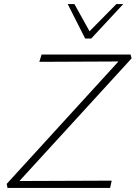

<svg xmlns="http://www.w3.org/2000/svg" viewBox="-20 -927 669 947"><path d="M17 0 13 -20 590 -652 603 -624 174 -622 185 -658H624L629 -639L50 -6L39 -34L531 -36L523 0ZM400 -737 411 -762 554 -907H588L430 -737ZM400 -737 314 -907H347L427 -763L430 -737Z"/></svg>

Font: Ysabeau Office ExtraLight
Style: Italic
Weight: 250
Italic angle: -12°
Designer: Christian Thalmann (Catharsis Fonts)
Version: Version 2.001;gftools[0.9.30]; featfreeze: tnum,lnum,ss02